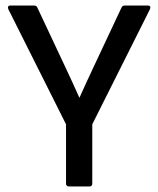

<svg xmlns="http://www.w3.org/2000/svg" viewBox="-20 -675 573 695"><path d="M230 0H304C310 0 314 -4 314 -10V-225L523 -642C526 -650 523 -655 516 -655H432C427 -655 422 -653 420 -648L319 -433C301 -396 285 -359 268 -322H267C251 -358 234 -395 217 -431L115 -648C113 -653 108 -655 103 -655H17C10 -655 7 -650 10 -642L219 -225V-10C219 -4 223 0 230 0Z"/></svg>

Font: Sofia Sans Cond SemiBold
Style: Regular
Weight: 600
Width: 3
Designer: Botio Nikoltchev, Ani Petrova
Foundry: lettersoup
Version: Version 4.100